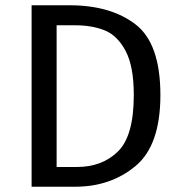

<svg xmlns="http://www.w3.org/2000/svg" viewBox="-20 -709 684 729"><path d="M589 -348Q589 -157 494.5 -78.5Q400 0 265 0H100V-689H244Q400 -689 494.5 -616.5Q589 -544 589 -348ZM195 -613V-75H272Q368 -75 428 -134Q488 -193 488 -348Q488 -457 457 -515.5Q426 -574 378 -593.5Q330 -613 265 -613Z"/></svg>

Font: FiraGO
Style: Regular
Weight: 400
Designer: bBox Type
Foundry: bBox Type GmbH
Version: Version 1.001;April 20, 2020;FontCreator 12.0.0.2555 64-bit